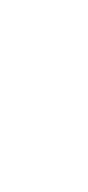

<svg xmlns="http://www.w3.org/2000/svg" viewBox="-20 -770 340 740"><path d="M200 -250Q200 -250 200 -250Q200 -250 200 -250Q200 -250 200 -250Q200 -250 200 -250Q200 -250 200 -250Q200 -250 200 -250Q200 -250 200 -250Q200 -250 200 -250Q200 -250 200 -250Q200 -250 200 -250Q200 -250 200 -250Q200 -250 200 -250ZM100 -450Q100 -450 100 -450Q100 -450 100 -450Q100 -450 100 -450Q100 -450 100 -450Q100 -450 100 -450Q100 -450 100 -450Q100 -450 100 -450Q100 -450 100 -450Q100 -450 100 -450Q100 -450 100 -450Q100 -450 100 -450Q100 -450 100 -450ZM100 -50Q100 -50 100 -50Q100 -50 100 -50Q100 -50 100 -50Q100 -50 100 -50Q100 -50 100 -50Q100 -50 100 -50Q100 -50 100 -50Q100 -50 100 -50Q100 -50 100 -50Q100 -50 100 -50Q100 -50 100 -50Q100 -50 100 -50ZM200 -450Q200 -450 200 -450Q200 -450 200 -450Q200 -450 200 -450Q200 -450 200 -450Q200 -450 200 -450Q200 -450 200 -450Q200 -450 200 -450Q200 -450 200 -450Q200 -450 200 -450Q200 -450 200 -450Q200 -450 200 -450Q200 -450 200 -450ZM200 -50Q200 -50 200 -50Q200 -50 200 -50Q200 -50 200 -50Q200 -50 200 -50Q200 -50 200 -50Q200 -50 200 -50Q200 -50 200 -50Q200 -50 200 -50Q200 -50 200 -50Q200 -50 200 -50Q200 -50 200 -50Q200 -50 200 -50ZM100 -350Q100 -350 100 -350Q100 -350 100 -350Q100 -350 100 -350Q100 -350 100 -350Q100 -350 100 -350Q100 -350 100 -350Q100 -350 100 -350Q100 -350 100 -350Q100 -350 100 -350Q100 -350 100 -350Q100 -350 100 -350Q100 -350 100 -350ZM100 -250Q100 -250 100 -250Q100 -250 100 -250Q100 -250 100 -250Q100 -250 100 -250Q100 -250 100 -250Q100 -250 100 -250Q100 -250 100 -250Q100 -250 100 -250Q100 -250 100 -250Q100 -250 100 -250Q100 -250 100 -250Q100 -250 100 -250ZM100 -150Q100 -150 100 -150Q100 -150 100 -150Q100 -150 100 -150Q100 -150 100 -150Q100 -150 100 -150Q100 -150 100 -150Q100 -150 100 -150Q100 -150 100 -150Q100 -150 100 -150Q100 -150 100 -150Q100 -150 100 -150Q100 -150 100 -150ZM200 -750Q200 -750 200 -750Q200 -750 200 -750Q200 -750 200 -750Q200 -750 200 -750Q200 -750 200 -750Q200 -750 200 -750Q200 -750 200 -750Q200 -750 200 -750Q200 -750 200 -750Q200 -750 200 -750Q200 -750 200 -750Q200 -750 200 -750ZM100 -650Q100 -650 100 -650Q100 -650 100 -650Q100 -650 100 -650Q100 -650 100 -650Q100 -650 100 -650Q100 -650 100 -650Q100 -650 100 -650Q100 -650 100 -650Q100 -650 100 -650Q100 -650 100 -650Q100 -650 100 -650Q100 -650 100 -650ZM300 -650Q300 -650 300 -650Q300 -650 300 -650Q300 -650 300 -650Q300 -650 300 -650Q300 -650 300 -650Q300 -650 300 -650Q300 -650 300 -650Q300 -650 300 -650Q300 -650 300 -650Q300 -650 300 -650Q300 -650 300 -650Q300 -650 300 -650Z"/></svg>

Font: TINY 5x3
Style: Regular
Weight: 400
Designer: Jack Halten Fahnestock
Foundry: Velvetyne Type Foundry
Version: Version 1.002